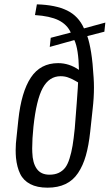

<svg xmlns="http://www.w3.org/2000/svg" viewBox="-20 -844 499 874"><path d="M52.7 -126Q51.3 -142.6 51.3 -160.6Q51.3 -189.9 55.7 -223.6L63.5 -298.3Q77.1 -425.8 120.6 -491.2Q164.1 -556.6 244.6 -556.6Q294.9 -556.6 339.4 -525.9Q337.4 -621.6 318.4 -661.6L206.5 -630.4L210.9 -671.9L302.2 -695.8Q285.2 -732.9 246.3 -752Q207.5 -771 139.2 -775.4L147.9 -824.2Q232.9 -821.8 285.2 -796.4Q337.4 -771 362.3 -714.8L459.5 -741.2L455.1 -699.7L377.4 -679.7Q387.2 -651.9 394.8 -605.2Q402.3 -558.6 406.2 -490.2Q407.7 -468.3 407.7 -445.8Q407.7 -398.4 401.9 -349.1L390.6 -244.1Q383.8 -181.2 370.8 -135.7Q357.9 -90.3 335.4 -56.6Q313 -22.9 278.3 -6.3Q243.7 10.3 196.3 10.3Q148.9 10.3 117.7 -6.1Q86.4 -22.5 71.8 -52.7Q57.1 -83 52.7 -126ZM205.1 -48.8Q229.5 -48.8 247.1 -57.1Q264.6 -65.4 276.4 -80.3Q288.1 -95.2 296.6 -122.6Q305.2 -149.9 310.3 -180.7Q315.4 -211.4 320.3 -259.3Q322.8 -285.6 329.3 -375Q335.9 -464.4 335.4 -468.8Q333.5 -469.7 323.7 -475.6Q314 -481.4 308.8 -483.6Q303.7 -485.8 294.4 -489.7Q285.2 -493.7 275.6 -495.4Q266.1 -497.1 255.9 -497.1Q204.1 -497.1 174.8 -443.8Q145.5 -390.6 132.3 -267.6Q126.5 -211.4 126.5 -168.5Q126.5 -159.2 127 -150.4Q128.4 -102.1 147.5 -75.4Q166.5 -48.8 205.1 -48.8Z"/></svg>

Font: Oswald
Style: Light
Weight: 300
Designer: Vernon Adams
Foundry: Vernon Adams
Version: 3.0; ttfautohint (v0.95.6-bc232) -l 8 -r 50 -G 200 -x 0 -w "